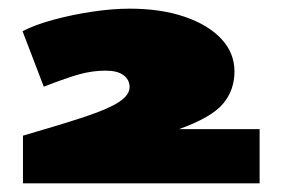

<svg xmlns="http://www.w3.org/2000/svg" viewBox="-20 -793 651 443"><path d="M33 -370V-480Q123 -506 177 -524Q231 -542 255 -558Q279 -574 279 -592Q279 -609 265 -619.5Q251 -630 224 -630Q194 -630 164.5 -622Q135 -614 81 -593L32 -721Q61 -736 103.5 -747.5Q146 -759 192.5 -766Q239 -773 279 -773Q351 -773 405.5 -754.5Q460 -736 490.5 -703.5Q521 -671 521 -628Q521 -585 494.5 -553.5Q468 -522 393 -495H579V-370Z"/></svg>

Font: Georama ExtraExtended Black
Style: Regular
Weight: 900
Width: 8
Designer: Jean-Baptiste Levee
Foundry: Production Type
Version: Version 1.000